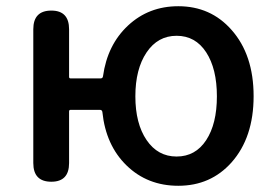

<svg xmlns="http://www.w3.org/2000/svg" viewBox="-20 -584 884 617"><path d="M553 13Q454 13 387 -52Q320 -117 309 -224Q308 -231 301 -231H207Q202 -231 202 -226V-60Q202 0 145 0Q87 0 87 -60V-490Q87 -550 145 -550Q202 -550 202 -490V-337Q202 -332 207 -332H303Q310 -332 311 -339Q325 -440 391.5 -502Q458 -564 553 -564Q657 -564 724 -488Q795 -408 795 -275Q795 -142 724 -62Q657 13 553 13ZM451 -134Q487 -81 547.5 -81Q608 -81 642.5 -133.5Q677 -186 677 -274.5Q677 -363 642.5 -416Q608 -469 547.5 -469Q487 -469 451 -415.5Q415 -362 415 -274.5Q415 -187 451 -134Z"/></svg>

Font: Resource Han Rounded CN Medium
Style: Regular
Weight: 500
Designer: Cyano Hao (round all glyphs); Ryoko NISHIZUKA 西塚涼子 (kana, bopomofo & ideographs); Paul D. Hunt (Latin, Greek & Cyrillic)
Foundry: Cyano Hao
Version: 0.990